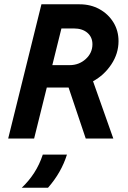

<svg xmlns="http://www.w3.org/2000/svg" viewBox="-20 -645 596 894"><path d="M18.1 0 172.9 -625H350.7Q402.1 -625 443.1 -602.4Q484 -579.9 508 -541Q531.9 -502.1 531.9 -453.5Q531.9 -395.8 498.6 -345.5Q465.3 -295.1 413.2 -266.7L507.6 0H379.2L299.3 -237.5H197.9L138.9 0ZM223.6 -341.7H304.2Q347.9 -341.7 379.2 -370.1Q410.4 -398.6 410.4 -438.9Q410.4 -472.2 386.8 -492.4Q363.2 -512.5 324.3 -512.5H266ZM81.2 229.2Q113.9 198.6 138.9 160.1Q163.9 121.5 179.2 75H291.7Q265.3 159 203.5 229.2Z"/></svg>

Font: Afacad
Style: Bold Italic
Weight: 700
Italic angle: -14°
Designer: Kristian Moeller
Foundry: Dicotype
Version: Version 1.000; ttfautohint (v1.8.4.7-5d5b)